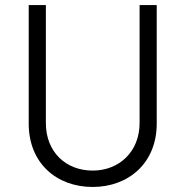

<svg xmlns="http://www.w3.org/2000/svg" viewBox="-20 -734 736 762"><path d="M348 8C490 8 602 -87 602 -243V-714H534V-246C534 -131 452 -57 348 -57C241 -57 162 -131 162 -246V-714H94V-243C94 -87 204 8 348 8Z"/></svg>

Font: Josefin Sans
Style: Regular
Weight: 400
Designer: Santiago Orozco
Foundry: Typemade
Version: 1.000